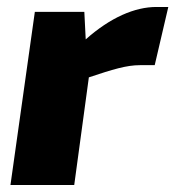

<svg xmlns="http://www.w3.org/2000/svg" viewBox="-20 -531 503 551"><path d="M429 -511C367 -511 297 -481 226 -418L222 -497H80L10 0H193L235 -309C304 -332 343 -344 382 -344H424L463 -511Z"/></svg>

Font: Exo 2 Extra Bold
Style: Italic
Weight: 800
Italic angle: -8°
Designer: Natanael Gama
Version: Version 1.001;PS 001.001;hotconv 1.0.88;makeotf.lib2.5.64775